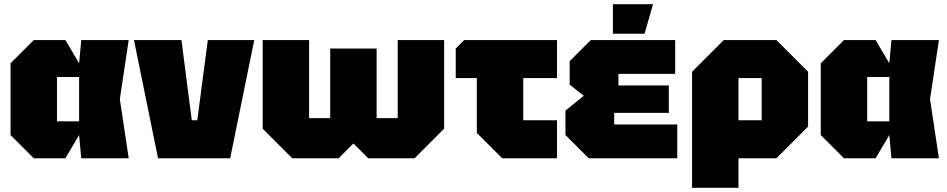

<svg xmlns="http://www.w3.org/2000/svg" viewBox="-20 -750 4490 910"><path d="M140 0 30 -110V-450L140 -560H290L355 -450L365 -560H590L548 -280L590 0H365L355 -110L290 0ZM250 -175H355V-385H250Z M729 0 615 -560H840L889 -180H915L965 -560H1185L1071 0Z M1765 -520V-190H1865V-560H2085V-140L1945 0H1725L1655 -70L1585 0H1365L1225 -140V-560H1445V-190H1545V-520Z M2240 -120V-380H2140V-520L2180 -560H2620V-380H2460V-180H2620V0H2360Z M2770 0 2660 -110V-226L2747 -296L2680 -349V-460L2780 -560H3180V-400H2911V-345H3150V-215H2891V-160H3190V0ZM2885 -590V-730H3075L3035 -590Z M3260 140V-410L3410 -560H3660L3810 -410V-150L3660 0H3480V140ZM3590 -380H3480V-180H3590Z M3980 0 3870 -110V-450L3980 -560H4130L4195 -450L4205 -560H4430L4388 -280L4430 0H4205L4195 -110L4130 0ZM4090 -175H4195V-385H4090Z"/></svg>

Font: Tektur Black
Style: Regular
Weight: 900
Designer: Adam Jagosz
Foundry: Adam Jagosz
Version: Version 1.005;gftools[0.9.30]